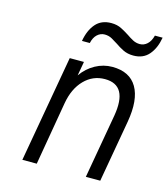

<svg xmlns="http://www.w3.org/2000/svg" viewBox="-108 -803 778 888"><g transform="rotate(15 281.0 -359.0)"><path d="M81.5 0 171.5 -511H239.5L227.5 -443.5Q254 -481 292.2 -502Q330.5 -523 373 -523Q456.5 -523 491 -464Q525.5 -405 506.5 -296L454.5 0H385.5L439.5 -307.5Q465.5 -459.5 354.5 -459.5Q297 -459.5 256 -417.5Q215 -375.5 202.5 -303L150.5 0ZM452 -598.5Q424 -598.5 402.5 -609.2Q381 -620 365 -631.5Q350.5 -641 334.8 -649.8Q319 -658.5 300 -658.5Q280 -658.5 264.5 -644.2Q249 -630 243 -602.5H205.5Q214.5 -655 241.5 -686.2Q268.5 -717.5 316 -717.5Q344 -717.5 365.2 -706.5Q386.5 -695.5 404 -684Q417.5 -674.5 433.2 -666Q449 -657.5 467 -657.5Q487 -657.5 502.5 -671.8Q518 -686 525 -713.5H562Q553 -661.5 526 -630Q499 -598.5 452 -598.5Z"/></g></svg>

Font: Overpass Light
Style: Italic
Weight: 300
Italic angle: -10°
Designer: Delve Withrington, Dave Bailey, Thomas Jockin
Foundry: Delve Fonts LLC
Version: Version 4.000; ttfautohint (v1.8.3)